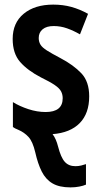

<svg xmlns="http://www.w3.org/2000/svg" viewBox="-20 -573 440 833"><path d="M286 240Q237 240 207.5 222.5Q178 205 161 171Q144 137 133 88Q122 41 103.5 21Q85 1 59 -10Q51 -13 45.5 -16Q40 -19 36 -22V-130Q65 -112 103 -99.5Q141 -87 178 -87Q252 -87 252 -147Q252 -163 245 -176.5Q238 -190 217.5 -204Q197 -218 158 -237Q100 -267 67.5 -304Q35 -341 35 -404Q35 -474 83 -513.5Q131 -553 211 -553Q253 -553 289.5 -543Q326 -533 362 -513L327 -424Q299 -440 271 -450Q243 -460 213 -460Q182 -460 165 -446Q148 -432 148 -408Q148 -392 155.5 -379.5Q163 -367 183.5 -354Q204 -341 242 -321Q299 -291 333 -255Q367 -219 367 -155Q367 -81 326 -39Q285 3 208 9Q216 19 222 33Q228 47 232 63Q244 110 261 129Q278 148 307 148Q321 148 332.5 145Q344 142 353 139V228Q342 233 324 236.5Q306 240 286 240Z"/></svg>

Font: Noto Sans Condensed SemiBold
Style: Regular
Weight: 600
Width: 3
Designer: Monotype Design Team
Foundry: Monotype Imaging Inc.
Version: Version 2.013; ttfautohint (v1.8.4.7-5d5b)